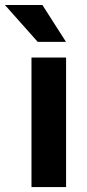

<svg xmlns="http://www.w3.org/2000/svg" viewBox="-63 -763 356 783"><path d="M206.5 -528.3V0H65.4V-528.3ZM109.9 -742.7 206.1 -592.3H90.8L-43 -742.7Z"/></svg>

Font: Vazirmatn RD FD
Style: Bold
Weight: 700
Designer: Saber Rastikerdar
Foundry: Saber Rastikerdar
Version: Version 33.003